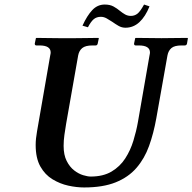

<svg xmlns="http://www.w3.org/2000/svg" viewBox="-20 -813 847 845"><path d="M638 -569Q640 -577 640 -582Q640 -613 591 -613H577Q570 -613 570 -621L575 -645L577 -646Q577 -646 597.5 -646Q618 -646 645 -645.5Q672 -645 691 -645Q709 -645 736 -645.5Q763 -646 784 -646Q805 -646 805 -646L807 -645L803 -621Q801 -613 793 -613H779Q748 -613 734.5 -601.5Q721 -590 717 -569L668 -293Q656 -226 636 -170.5Q616 -115 580.5 -74Q545 -33 489 -10.5Q433 12 350 12Q317 12 280.5 4Q244 -4 211 -24Q178 -44 157.5 -80.5Q137 -117 137 -175Q137 -202 143 -235L201 -569Q203 -577 203 -582Q203 -613 154 -613H140Q133 -613 133 -621L138 -645L140 -646Q140 -646 155.5 -646Q171 -646 193.5 -645.5Q216 -645 238.5 -645Q261 -645 276 -645Q290 -645 312.5 -645Q335 -645 358 -645.5Q381 -646 397 -646Q413 -646 413 -646L415 -645L410 -621Q408 -613 401 -613H387Q356 -613 342 -601.5Q328 -590 324 -569L271 -268Q267 -244 263.5 -219.5Q260 -195 260 -171Q260 -131 273.5 -104.5Q287 -78 306.5 -63Q326 -48 346 -42Q366 -36 379 -36Q434 -36 471 -58Q508 -80 531 -115.5Q554 -151 567 -193.5Q580 -236 587 -276ZM556 -743Q572 -743 584.5 -752.5Q597 -762 614 -793L638 -785Q620 -740 593.5 -715.5Q567 -691 532 -691Q516 -691 502 -699Q488 -707 474 -717Q462 -725 449.5 -732Q437 -739 424 -739Q405 -739 392.5 -728.5Q380 -718 367 -693L343 -700Q363 -744 386 -768.5Q409 -793 441 -793Q464 -793 479.5 -784.5Q495 -776 508 -765Q519 -756 530.5 -749.5Q542 -743 556 -743Z"/></svg>

Font: Libertinus Serif Semibold Italic
Style: Regular
Weight: 600
Italic angle: -11.5°
Designer: Philipp H. Poll, Khaled Hosny
Foundry: Caleb Maclennan
Version: Version 7.051;RELEASE